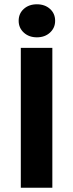

<svg xmlns="http://www.w3.org/2000/svg" viewBox="-20 -875 341 895"><path d="M77 0V-652H224V0ZM152 -701Q115 -701 91 -723Q67 -745 67 -778Q67 -812 91 -833.5Q115 -855 152 -855Q189 -855 213 -833.5Q237 -812 237 -778Q237 -745 213 -723Q189 -701 152 -701Z"/></svg>

Font: Mada
Style: Bold
Weight: 700
Designer: Khaled Hosny
Version: Version 1.5